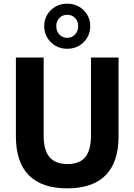

<svg xmlns="http://www.w3.org/2000/svg" viewBox="-20 -1020 736 1051"><path d="M348 11Q209 11 138 -60.5Q67 -132 67 -274V-705H219V-278Q219 -197 251.5 -159.5Q284 -122 349 -122Q415 -122 446.5 -159.5Q478 -197 478 -278V-705H629V-274Q629 -132 558 -60.5Q487 11 348 11ZM348 -753Q312 -753 283.5 -769.5Q255 -786 238.5 -814.5Q222 -843 222 -877Q222 -912 238.5 -939.5Q255 -967 283.5 -983.5Q312 -1000 348 -1000Q384 -1000 412.5 -983.5Q441 -967 457.5 -939.5Q474 -912 474 -876Q474 -842 457.5 -814Q441 -786 412.5 -769.5Q384 -753 348 -753ZM348 -813Q374 -813 391 -831.5Q408 -850 408 -877Q408 -904 391 -921.5Q374 -939 348 -939Q322 -939 305 -921.5Q288 -904 288 -877Q288 -849 305 -831Q322 -813 348 -813Z"/></svg>

Font: Nunito Sans 10pt SemiCondensed ExtraBold
Style: Regular
Weight: 800
Width: 4
Designer: Vernon Adams
Foundry: Vernon Adams
Version: Version 3.101;gftools[0.9.27]